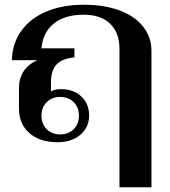

<svg xmlns="http://www.w3.org/2000/svg" viewBox="-20 -590 719 810"><path d="M484 -384Q484 -452 444.5 -490Q405 -528 333 -528Q254 -528 207.5 -491Q161 -454 155 -386H294V-348Q242 -343 218.5 -318Q195 -293 195 -242V-204Q210 -214 238 -214Q290 -214 323 -183Q356 -152 356 -103Q356 -53 319 -21.5Q282 10 223 10Q148 10 104 -28.5Q60 -67 60 -133V-217Q60 -301 137 -336H30Q32 -407 70 -460Q108 -513 176 -541.5Q244 -570 334 -570Q420 -570 484.5 -546Q549 -522 584 -477.5Q619 -433 619 -374V200H484ZM313 -102Q313 -137 291 -159Q269 -181 234 -181Q199 -181 177 -159Q155 -137 155 -102Q155 -67 177 -45Q199 -23 234 -23Q269 -23 291 -45Q313 -67 313 -102Z"/></svg>

Font: Fahkwang SemiBold
Style: Regular
Weight: 600
Designer: Suppakit Chalermlarp | Katatrad Co.,Ltd.
Foundry: Cadson Demak Co.,Ltd.
Version: Version 1.000; ttfautohint (v1.6)